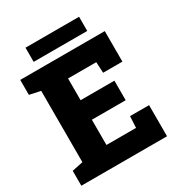

<svg xmlns="http://www.w3.org/2000/svg" viewBox="-199 -988 1037 1117"><g transform="rotate(-30 319.5 -429.0)"><path d="M19.5 0V-100.1L93.3 -115.7V-594.7L19.5 -610.4V-710.9H587.4V-505.9H458L454.1 -579.1H264.6V-433.1H491.7V-301.8H264.6V-132.3H463.4L467.3 -209H595.2V0ZM139.6 -762.7V-857.9H499.5V-762.7Z"/></g></svg>

Font: Roboto Slab Black
Style: Regular
Weight: 900
Designer: Google
Version: Version 2.000; ttfautohint (v1.8.1.43-b0c9)